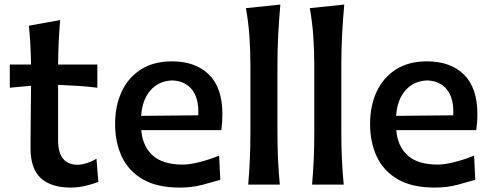

<svg xmlns="http://www.w3.org/2000/svg" viewBox="-20 -827 2201 860"><path d="M296.9 13.2Q209 13.2 162.8 -29.1Q116.7 -71.3 116.7 -164.1Q116.7 -236.3 117.7 -307.1Q118.7 -377.9 119.1 -442.9L23.9 -434.1V-538.1H119.1Q117.7 -627 109.4 -711.9L249.5 -737.3Q245.1 -683.6 242.9 -638.4Q240.7 -593.3 240.2 -538.1H416V-434.1Q372.1 -439.5 327.6 -442.4Q283.2 -445.3 240.2 -446.8V-198.7Q240.2 -88.9 329.1 -88.9Q345.2 -88.9 368.9 -96.4Q392.6 -104 412.1 -116.2L420.4 -12.2Q401.9 -4.4 366.5 4.4Q331.1 13.2 296.9 13.2Z M784.7 13.2Q684.6 13.2 620.6 -23.4Q556.6 -60.1 526.1 -124.3Q495.6 -188.5 495.6 -271.5Q495.6 -353.5 525.1 -416.7Q554.7 -480 611.6 -516.1Q668.5 -552.2 750 -552.2Q856 -552.2 916 -492.9Q976.1 -433.6 976.1 -317.4Q976.1 -295.9 974.9 -278.6Q973.6 -261.2 971.2 -244.1H612.8Q618.7 -171.9 663.8 -130.9Q709 -89.8 798.8 -89.8Q829.6 -89.8 874.8 -101.3Q919.9 -112.8 961.4 -129.9L966.8 -21.5Q934.1 -12.2 887.7 0.5Q841.3 13.2 784.7 13.2ZM868.2 -310.5Q871.6 -384.8 840.8 -424.6Q810.1 -464.4 751.5 -466.8Q690.4 -464.4 653.6 -421.9Q616.7 -379.4 612.3 -308.1Z M1091.8 0Q1096.7 -58.6 1099.1 -113.5Q1101.6 -168.5 1101.6 -235.4V-534.2Q1101.6 -601.1 1097.2 -664.6Q1092.8 -728 1081.5 -790.5L1235.8 -806.6Q1230 -741.7 1226.3 -674.3Q1222.7 -606.9 1222.7 -534.2V-235.4Q1222.7 -168.5 1225.3 -113.5Q1228 -58.6 1233.4 0Z M1377.9 0Q1382.8 -58.6 1385.3 -113.5Q1387.7 -168.5 1387.7 -235.4V-534.2Q1387.7 -601.1 1383.3 -664.6Q1378.9 -728 1367.7 -790.5L1522 -806.6Q1516.1 -741.7 1512.5 -674.3Q1508.8 -606.9 1508.8 -534.2V-235.4Q1508.8 -168.5 1511.5 -113.5Q1514.2 -58.6 1519.5 0Z M1926.8 13.2Q1826.7 13.2 1762.7 -23.4Q1698.7 -60.1 1668.2 -124.3Q1637.7 -188.5 1637.7 -271.5Q1637.7 -353.5 1667.2 -416.7Q1696.8 -480 1753.7 -516.1Q1810.5 -552.2 1892.1 -552.2Q1998 -552.2 2058.1 -492.9Q2118.2 -433.6 2118.2 -317.4Q2118.2 -295.9 2116.9 -278.6Q2115.7 -261.2 2113.3 -244.1H1754.9Q1760.7 -171.9 1805.9 -130.9Q1851.1 -89.8 1940.9 -89.8Q1971.7 -89.8 2016.8 -101.3Q2062 -112.8 2103.5 -129.9L2108.9 -21.5Q2076.2 -12.2 2029.8 0.5Q1983.4 13.2 1926.8 13.2ZM2010.3 -310.5Q2013.7 -384.8 1982.9 -424.6Q1952.1 -464.4 1893.6 -466.8Q1832.5 -464.4 1795.7 -421.9Q1758.8 -379.4 1754.4 -308.1Z"/></svg>

Font: Pinar SemiBold
Style: Regular
Weight: 600
Designer: Amin Abedi
Version: Version 3.000